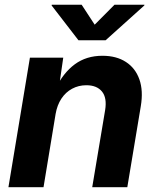

<svg xmlns="http://www.w3.org/2000/svg" viewBox="-20 -779 654 799"><path d="M211.4 -304.7 161.1 0H15.1L104.5 -539.1H243.2L223.6 -403.3L210 -408.2Q243.2 -476.1 291.3 -511.5Q339.4 -546.9 406.2 -546.9Q464.4 -546.9 503.9 -521.2Q543.5 -495.6 560.1 -448.5Q576.7 -401.4 565.9 -336.9L509.8 0H363.8L417.5 -320.8Q425.8 -372.1 404.3 -398.2Q382.8 -424.3 339.4 -424.3Q307.1 -424.3 280.3 -409.9Q253.4 -395.5 235.6 -368.7Q217.8 -341.8 211.4 -304.7ZM319.8 -759.3 374 -676.3 456.5 -759.3H581.1L580.6 -756.3L419.4 -611.3H306.6L194.8 -756.3L195.3 -759.3Z"/></svg>

Font: Inter 18pt
Style: Bold Italic
Weight: 700
Italic angle: -9.3988°
Designer: Rasmus Andersson
Foundry: rsms
Version: Version 4.001;git-66647c0bb